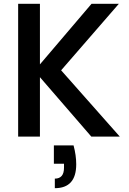

<svg xmlns="http://www.w3.org/2000/svg" viewBox="-20 -715 673 1005"><path d="M607 0H458L189 -311V0H75V-695H189V-378L459 -695H602L300 -347ZM365 46Q379 98 379 145Q379 270 267 270V220Q315 220 315 163V142H262V46Z"/></svg>

Font: Poppins Medium A&M
Style: Regular
Weight: 500
Designer: Ninad Kale (Devanagari), Jonny Pinhorn (Latin)
Foundry: Indian Type Foundry
Version: 4.004